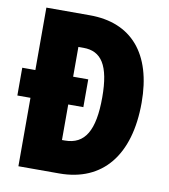

<svg xmlns="http://www.w3.org/2000/svg" viewBox="-81 -783 748 851"><g transform="rotate(10 293.5 -357.0)"><path d="M255 -714H59V-433H0V-308H59V0H243C437 0 548 -135 548 -372C548 -593 442 -714 255 -714ZM252 -567C332 -567 372 -510 372 -365C372 -216 332 -148 242 -148H229V-308H297V-433H229V-567Z"/></g></svg>

Font: Noto Sans Myanmar UI ExtraCondensed Black
Style: Regular
Weight: 900
Width: 2
Designer: Monotype Design Team
Foundry: Monotype Imaging Inc.
Version: Version 2.103